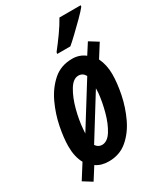

<svg xmlns="http://www.w3.org/2000/svg" viewBox="-215 -861 870 1009"><g transform="rotate(-30 220.0 -356.5)"><path d="M294 -615Q311 -629 342 -658.5Q373 -688 403.5 -718.5Q434 -749 448 -767L449 -775H320Q300 -739 273 -701Q246 -663 216 -625L214 -615ZM135 -207Q139 -258 154.5 -317Q170 -376 195.5 -418.5Q221 -461 253 -461Q279 -461 293 -436L133 -179Q133 -187 135 -207ZM143 -104 300 -357Q300 -341 299 -330Q294 -278 278.5 -220.5Q263 -163 238 -123Q213 -83 180 -83Q157 -83 143 -104ZM91 -12Q122 10 168 10Q234 10 280.5 -29.5Q327 -69 356 -130.5Q385 -192 398.5 -258.5Q412 -325 412 -379Q412 -435 390 -480L440 -559L387 -592L346 -528Q313 -554 269 -554Q200 -554 153 -512.5Q106 -471 77 -408.5Q48 -346 35 -280Q22 -214 22 -164Q22 -101 46 -58L-9 29L44 62Z"/></g></svg>

Font: Noto Sans Display Condensed
Style: Bold Italic
Weight: 700
Width: 3
Designer: Monotype Design team
Foundry: Monotype Imaging Inc.
Version: 1.000